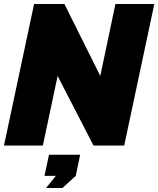

<svg xmlns="http://www.w3.org/2000/svg" viewBox="-23 -730 794 963"><path d="M148 -710H300L480 -349L556 -710H751L600 0H446L266 -349L192 0H-3ZM208 213 257 152H200L223 46H379L357 152L290 213Z"/></svg>

Font: Raleway Black
Style: Italic
Weight: 900
Italic angle: -12°
Designer: Matt McInerney, Pablo Impallari, Rodrigo Fuenzalida
Foundry: Matt McInerney, Pablo Impallari, Rodrigo Fuenzalida
Version: Version 4.101;RELEASE